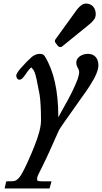

<svg xmlns="http://www.w3.org/2000/svg" viewBox="-20 -746 572 1077"><path d="M88 -299C103 -299 110 -312 117 -320C126 -332 142 -359 156 -368C163 -361 170 -351 175 -339C180 -327 189 -286 202 -216C207 -184 210 -135 210 -70C210 -36 198 12 173 74C160 108 108 231 86 252C68 270 65 271 23 271H15L6 311H258L269 271H215C202 271 194 270 190 268C188 260 187 255 190 246L194 235L214 195C255 113 277 58 310 -14C315 -25 350 -75 415 -166C454 -223 454 -218 485 -267C516 -315 532 -353 532 -380C532 -417 512 -444 473 -444C440 -444 408 -424 408 -396C408 -384 411 -375 416 -366C421 -358 424 -350 424 -341C424 -332 421 -320 416 -303C398 -256 371 -201 335 -139L307 -88V-92C307 -235 282 -348 232 -429C227 -439 217 -444 204 -444C185 -444 167 -436 151 -420C151 -419 149 -416 144 -413C141 -411 137 -407 132 -402C126 -396 114 -383 97 -364C80 -345 71 -330 71 -321C72 -310 78 -299 88 -299ZM462 -726C446 -726 430 -715 413 -694L293 -528C286 -520 286 -512 292 -505L305 -488C309 -484 313 -482 316 -482C320 -482 324 -483 327 -484L328 -485L482 -610C488 -614 497 -623 508 -637C514 -645 517 -655 517 -667C517 -699 498 -726 462 -726Z"/></svg>

Font: fbb
Style: Bold Italic
Weight: 700
Italic angle: -12°
Designer: David J. Perry, Michael Sharpe
Version: Version 0.991